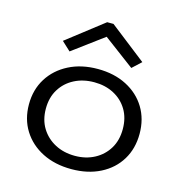

<svg xmlns="http://www.w3.org/2000/svg" viewBox="-104 -779 832 880"><g transform="rotate(15 312.5 -338.5)"><path d="M312 8Q234 8 174.5 -22Q115 -52 81.5 -105.5Q48 -159 48 -229Q48 -299 81.5 -352.5Q115 -406 174.5 -436.5Q234 -467 312 -467Q390 -467 449 -436.5Q508 -406 540.5 -352.5Q573 -299 573 -229Q573 -159 540.5 -105.5Q508 -52 449 -22Q390 8 312 8ZM312 -55Q364 -55 405 -77Q446 -99 469.5 -138Q493 -177 493 -230Q493 -283 469.5 -322Q446 -361 405 -382.5Q364 -404 312 -404Q259 -404 217.5 -382.5Q176 -361 152 -322Q128 -283 128 -230Q128 -177 152 -138Q176 -99 217.5 -77Q259 -55 312 -55ZM165 -511 123 -550 297 -685H327L500 -550L458 -511L312 -620Z"/></g></svg>

Font: Inconsolata Expanded
Style: Regular
Weight: 400
Width: 7
Monospace: yes
Designer: Raph Levien, Cyreal, Brenton Simpson
Foundry: Raph Levien, Cyreal, Google
Version: Version 3.100; ttfautohint (v1.8.4.7-5d5b)